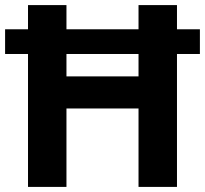

<svg xmlns="http://www.w3.org/2000/svg" viewBox="-20 -734 805 754"><path d="M90 0V-522H0V-619H90V-714H241V-619H524V-714H675V-619H765V-522H675V0H524V-308H241V0ZM241 -434H524V-522H241Z"/></svg>

Font: Noto Sans Cham
Style: Regular
Weight: 400
Designer: Monotype Design Team
Foundry: Monotype Imaging Inc.
Version: Version 2.002